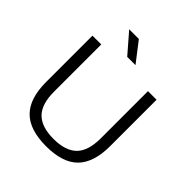

<svg xmlns="http://www.w3.org/2000/svg" viewBox="-249 -1117 1295 1295"><g transform="rotate(45 399.0 -469.0)"><path d="M400 9Q242.5 9 168 -66Q93.5 -141 93.5 -298.5V-740H177.5V-290Q177.5 -170 232 -115.8Q286.5 -61.5 400 -61.5Q514 -61.5 568.5 -115.8Q623 -170 623 -290V-740H705V-298.5Q705 -141 631 -66Q557 9 400 9ZM360.5 -804.5 238.5 -945.5H330.5L439.5 -804.5Z"/></g></svg>

Font: Encode Sans Expanded
Style: Regular
Weight: 400
Width: 7
Designer: Multiple Designers
Foundry: Impallari Type
Version: Version 3.000; ttfautohint (v1.8.3) -l 8 -r 50 -G 200 -x 14 